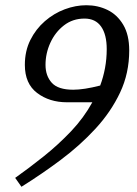

<svg xmlns="http://www.w3.org/2000/svg" viewBox="-20 -583 524 734"><path d="M62 131 38 97Q93 58 148 14Q203 -30 251.5 -81Q300 -132 333 -192H236Q169 -192 122 -227.5Q75 -263 75 -335Q75 -388 96 -430Q117 -472 151.5 -502Q186 -532 227.5 -547.5Q269 -563 310 -563Q354 -563 391 -545Q428 -527 451 -488.5Q474 -450 474 -390Q474 -303 439 -229Q404 -155 345 -91Q286 -27 212.5 28Q139 83 62 131ZM260 -240Q280 -240 306 -244Q332 -248 363 -256Q375 -288 381.5 -323Q388 -358 388 -395Q388 -451 366.5 -481.5Q345 -512 303 -512Q258 -512 224.5 -486Q191 -460 172.5 -419.5Q154 -379 154 -335Q154 -293 178 -266.5Q202 -240 260 -240Z"/></svg>

Font: Mate
Style: Italic
Weight: 400
Italic angle: -10.8°
Designer: Eduardo Rodriguez Tunni
Foundry: Eduardo Rodriguez Tunni
Version: Version 1.003; ttfautohint (v1.8.4.7-5d5b);gftools[0.9.24]